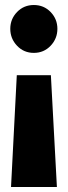

<svg xmlns="http://www.w3.org/2000/svg" viewBox="-20 -533 270 766"><path d="M209 -418Q209 -379 182 -350.5Q155 -322 115 -322Q75 -322 48 -350.5Q21 -379 21 -418Q21 -457 48 -485Q75 -513 115 -513Q155 -513 182 -485Q209 -457 209 -418ZM183 -233 207 213H24L47 -233Z"/></svg>

Font: Fira Sans Condensed ExtraBold
Style: Regular
Weight: 800
Width: 3
Designer: Carrois Corporate & Edenspiekermann AG
Foundry: Carrois Corporate GbR & Edenspiekermann AG
Version: Version 4.203